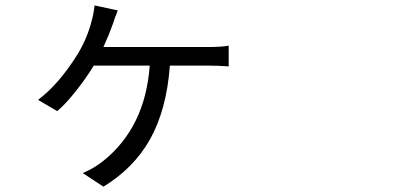

<svg xmlns="http://www.w3.org/2000/svg" viewBox="-20 -618 1540 717"><path d="M366.2 79.1 289.1 28.3Q329.1 11.7 365.2 -16.6Q522.5 -142.6 539.1 -373H330.1Q301.8 -326.2 263.7 -278.3Q224.6 -228.5 193.4 -203.1L122.1 -245.1Q199.2 -302.7 269.5 -415Q305.7 -474.6 322.3 -540Q330.1 -567.4 333 -597.7L419.9 -579.1Q408.2 -550.8 401.4 -528.3Q384.8 -482.4 366.2 -442.4H757.8Q804.7 -442.4 834 -447.3V-370.1Q795.9 -373 757.8 -373H614.3Q602.5 -208 539.1 -95.7Q478.5 10.7 366.2 79.1Z"/></svg>

Font: Bpmf GenYo Gothic R
Style: R
Weight: 400
Foundry: But Ko
Version: Version 1.320